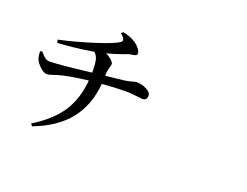

<svg xmlns="http://www.w3.org/2000/svg" viewBox="-126 -1047 1752 1364"><g transform="rotate(20 750.0 -365.5)"><path d="M580.1 -468.8V-456.1Q699.2 -468.8 713.9 -470.7Q741.2 -474.6 760.7 -479.5Q780.3 -484.4 789.6 -487.3Q798.8 -490.2 804.7 -490.2Q845.7 -490.2 881.8 -471.7Q918 -453.1 918 -427.7Q918 -391.6 881.8 -391.6Q875 -391.6 833.5 -397Q792 -402.3 761.7 -402.3Q691.4 -402.3 577.1 -393.6Q563.5 -229.5 474.6 -117.7Q385.7 -5.9 213.9 59.6L202.1 42Q339.8 -43 405.3 -143.6Q470.7 -244.1 482.4 -384.8Q325.2 -365.2 261.7 -345.7Q252 -342.8 236.3 -337.4Q220.7 -332 208.5 -328.6Q196.3 -325.2 183.6 -325.2Q162.1 -325.2 134.3 -351.1Q106.4 -377 95.7 -401.4Q86.9 -424.8 85.9 -460.9L100.6 -465.8Q124 -438.5 139.2 -427.2Q154.3 -416 172.9 -416Q239.3 -416 485.4 -445.3V-469.7Q484.4 -517.6 477.5 -544.4Q470.7 -571.3 449.2 -589.8Q315.4 -567.4 179.7 -558.6L174.8 -582Q301.8 -609.4 434.6 -651.9Q567.4 -694.3 601.6 -719.7Q616.2 -728.5 612.3 -742.7Q608.4 -756.8 582 -778.3L593.8 -791Q650.4 -782.2 696.3 -751Q714.8 -738.3 730 -718.3Q745.1 -698.2 745.1 -683.6Q745.1 -673.8 735.8 -668.9Q726.6 -664.1 707.5 -661.6Q688.5 -659.2 680.7 -656.2Q608.4 -627.9 532.2 -608.4Q558.6 -595.7 577.1 -578.1Q595.7 -560.5 595.7 -549.8Q595.7 -541 588.4 -519Q581.1 -497.1 580.1 -468.8Z"/></g></svg>

Font: Bpmf Zihi Serif SemiBold
Style: SemiBold
Weight: 600
Foundry: But Ko
Version: Version 1.320